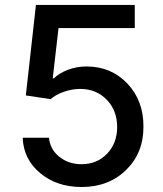

<svg xmlns="http://www.w3.org/2000/svg" viewBox="-20 -747 660 777"><path d="M310.1 9.8Q210 9.8 142.6 -46.4Q75.2 -102.5 71.8 -189.5H178.2Q182.6 -142.6 220 -112.5Q257.3 -82.5 310.1 -82.5Q372.6 -82.5 413.3 -125Q454.1 -167.5 454.1 -232.9Q454.1 -299.8 412.1 -343.3Q370.1 -386.7 305.2 -387.2Q272.5 -387.2 239 -375.7Q205.6 -364.3 185.1 -345.7L84.5 -360.8L125.5 -727.1H525.4V-633.3H216.8L193.4 -429.7H197.8Q219.7 -451.2 255.1 -464.6Q290.5 -478 330.1 -478Q429.7 -478 495.4 -408.9Q561 -339.8 560.5 -234.9Q561 -128.4 490.5 -59.3Q419.9 9.8 310.1 9.8Z"/></svg>

Font: Interop Med
Style: Regular
Weight: 500
Designer: Rasmus Andersson, Google, Jang Haemin
Foundry: jhaemin
Version: Version 1.007